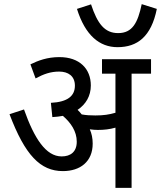

<svg xmlns="http://www.w3.org/2000/svg" viewBox="-20 -908 778 928"><path d="M738 -865 665 -888C646 -798 620 -748 551 -748C486 -748 451 -793 420 -887L352 -865C392 -737 461 -680 548 -680C644 -680 711 -731 738 -865ZM428 -214C428 -240 423 -263 414 -283C428 -281 441 -280 453 -280C483 -280 510 -283 538 -291V0H616V-552H710V-622H473V-552H538V-363C507 -354 480 -350 441 -350C418 -350 396 -351 375 -355C369 -363 362 -370 355 -377C395 -404 419 -444 419 -495C419 -575 365 -632 267 -632C208 -632 164 -615 127 -597L152 -529C191 -550 224 -562 266 -562C309 -562 342 -541 342 -494C342 -445 308 -415 226 -411L233 -342C251 -343 268 -345 284 -348C323 -314 351 -273 351 -223C351 -174 321 -152 278 -152C202 -152 146 -238 96 -379L26 -356C101 -158 175 -81 284 -81C367 -81 428 -126 428 -214Z"/></svg>

Font: Noto Sans SemiCondensed
Style: Italic
Weight: 400
Width: 4
Italic angle: -12°
Designer: Monotype Design Team
Foundry: Monotype Imaging Inc.
Version: Version 2.013